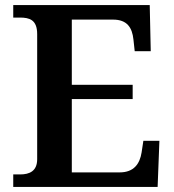

<svg xmlns="http://www.w3.org/2000/svg" viewBox="-20 -734 682 754"><path d="M32 0H599L606 -181H543L536 -135C529 -91 506 -57 450 -57H262V-345H501V-401H262V-657H424C479 -657 499 -626 504 -579L509 -533H572L568 -714H32V-665H58C95 -665 126 -657 126 -600V-109C126 -62 96 -49 59 -49H32Z"/></svg>

Font: Noto Serif Georgian SemiBold
Style: Regular
Weight: 600
Designer: Monotype Design Team, Akaki Razmadze
Foundry: Google LLC
Version: Version 2.003